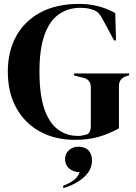

<svg xmlns="http://www.w3.org/2000/svg" viewBox="-20 -698 696 983"><path d="M364 18Q262 18 184.5 -24.5Q107 -67 63.5 -145.5Q20 -224 20 -331Q20 -435 63 -513Q106 -591 187.5 -634.5Q269 -678 385 -678Q438 -678 483.5 -666Q529 -654 570 -631L574 -491H564L508 -595Q495 -620 484 -631Q473 -642 456 -648Q440 -653 426.5 -655.5Q413 -658 391 -658Q329 -658 281.5 -625Q234 -592 208 -520Q182 -448 182 -331Q182 -215 206.5 -142Q231 -69 276 -35.5Q321 -2 380 -2Q389 -2 397.5 -3.5Q406 -5 414 -7Q433 -10 439 -23Q445 -36 445 -54V-252Q445 -291 405 -300L359 -312V-322H641V-312L627 -308Q589 -296 589 -258V-41Q537 -12 483.5 3Q430 18 364 18ZM305 265 302 254Q337 240 357.5 224.5Q378 209 388 184Q353 182 333 163.5Q313 145 313 117Q313 89 333 71Q353 53 381 53Q415 53 433 72Q451 91 451 124Q451 158 431 185.5Q411 213 378 233Q345 253 305 265Z"/></svg>

Font: DM Serif Display
Style: Regular
Weight: 400
Designer: Colophon Foundry, Frank Grießhammer
Foundry: Colophon Foundry
Version: Version 5.200; ttfautohint (v1.8.3)